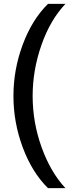

<svg xmlns="http://www.w3.org/2000/svg" viewBox="-20 -813 388 1000"><path d="M230 167Q147 85 98.5 -45Q50 -175 50 -313Q50 -451 98.5 -581Q147 -711 230 -793H321Q242 -710 196 -579Q150 -448 150 -313Q150 -175 197 -45Q244 85 321 167Z"/></svg>

Font: Mona Sans Medium
Style: Regular
Weight: 500
Designer: Deni Anggara
Foundry: GitHub
Version: Version 2.000;Glyphs 3.2.3 (3260)